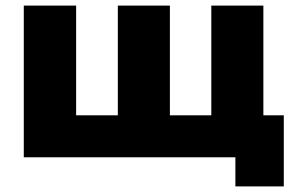

<svg xmlns="http://www.w3.org/2000/svg" viewBox="-20 -562 1034 686"><path d="M994 -150H921V-542H735V-150H587V-542H401V-150H252V-542H65V0H821V104H994Z"/></svg>

Font: Montserrat-Alt1 ExtBd
Style: Regular
Weight: 800
Designer: Differentunic
Foundry: Differentunic
Version: Version 7.222